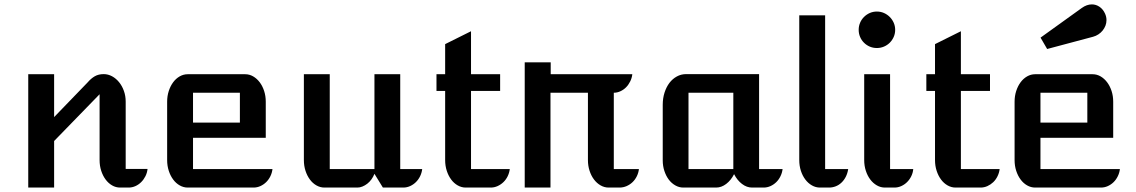

<svg xmlns="http://www.w3.org/2000/svg" viewBox="-20 -846 5125 866"><path d="M107.4 -511.2H224.1V-317.9L375 -474.1Q390.6 -492.2 407.5 -502Q424.3 -511.7 447.8 -511.7Q467.3 -511.7 485.4 -502Q503.4 -492.2 517.1 -475.3Q530.8 -458.5 538.8 -436Q546.9 -413.6 546.9 -387.7V-84H645.5Q643.6 -66.4 636 -51.3Q628.4 -36.1 616.9 -24.7Q605.5 -13.2 590.8 -6.6Q576.2 0 560.1 0H522Q502.4 0 485.6 -9.8Q468.8 -19.5 456.3 -36.4Q443.8 -53.2 436.5 -75.7Q429.2 -98.1 429.2 -124V-420.9L224.1 -210V0H107.4Z M733.9 -387.2Q733.9 -413.1 741.2 -435.5Q748.5 -458 761 -474.9Q773.4 -491.7 790.5 -501.5Q807.6 -511.2 826.7 -511.2H1085.9Q1105 -511.2 1121.8 -501.5Q1138.7 -491.7 1151.4 -474.9Q1164.1 -458 1171.4 -435.5Q1178.7 -413.1 1178.7 -387.2V-224.6H850.6V-83.5H1209Q1207 -66.4 1199.5 -51Q1191.9 -35.6 1180.4 -24.4Q1168.9 -13.2 1154.3 -6.6Q1139.6 0 1123.5 0H826.7Q807.6 0 790.5 -9.8Q773.4 -19.5 761 -36.4Q748.5 -53.2 741.2 -75.7Q733.9 -98.1 733.9 -124ZM1062 -293V-427.7H850.6V-293Z M1350.6 -511.2H1467.3V-83.5H1668.9V-511.2H1785.2V-83.5H1884.3Q1882.3 -66.4 1874.8 -51Q1867.2 -35.6 1855.7 -24.4Q1844.2 -13.2 1829.6 -6.6Q1814.9 0 1798.8 0H1707L1668.9 -62Q1663.6 -48.3 1655.3 -36.9Q1647 -25.4 1636.5 -17.3Q1626 -9.3 1614.5 -4.6Q1603 0 1592.3 0H1443.4Q1424.3 0 1407.2 -9.8Q1390.1 -19.5 1377.7 -36.4Q1365.2 -53.2 1357.9 -75.7Q1350.6 -98.1 1350.6 -124Z M1987.8 -436H1948.7V-511.2H1987.8V-647L2104.5 -705.1V-511.2H2235.8V-436H2104.5V-83.5H2279.3Q2277.3 -66.4 2269.8 -51Q2262.2 -35.6 2250.5 -24.4Q2238.8 -13.2 2224.1 -6.6Q2209.5 0 2193.4 0H2080.6Q2061.5 0 2044.4 -9.8Q2027.3 -19.5 2014.9 -36.4Q2002.4 -53.2 1995.1 -75.7Q1987.8 -98.1 1987.8 -124Z M2346.7 -564.9H2463.9V-511.2H2832Q2830.1 -494.1 2822.5 -478.8Q2814.9 -463.4 2803.7 -452.1Q2792.5 -440.9 2778.1 -434.3Q2763.7 -427.7 2748.5 -427.7V-83.5H2861.8Q2859.9 -66.4 2852.3 -51Q2844.7 -35.6 2833 -24.4Q2821.3 -13.2 2806.2 -6.6Q2791 0 2773.9 0H2725.1Q2706.1 0 2689 -9.8Q2671.9 -19.5 2659.2 -36.4Q2646.5 -53.2 2639.2 -75.7Q2631.8 -98.1 2631.8 -124V-427.7H2462.9V0H2346.7Z M2969.2 -373.5Q2969.2 -402.8 2977.3 -428.2Q2985.4 -453.6 2999.5 -472.2Q3013.7 -490.7 3033 -501.2Q3052.2 -511.7 3074.7 -511.7H3403.8V-83.5H3509.8Q3507.8 -66.4 3500.2 -51Q3492.7 -35.6 3481.2 -24.4Q3469.7 -13.2 3455.1 -6.6Q3440.4 0 3424.3 0H3372.1Q3348.1 0 3326.7 -16.4Q3305.2 -32.7 3291 -60.5Q3276.9 -32.7 3255.4 -16.4Q3233.9 0 3210 0H3062Q3043 0 3025.9 -9.8Q3008.8 -19.5 2996.3 -36.1Q2983.9 -52.7 2976.6 -75Q2969.2 -97.2 2969.2 -122.6ZM3287.6 -83.5V-427.7H3085.4V-83.5Z M3585 -776.9H3701.7V-83.5H3805.7Q3802.7 -64 3794.7 -48.3Q3786.6 -32.7 3775.1 -22Q3763.7 -11.2 3749.3 -5.6Q3734.9 0 3719.2 0H3678.2Q3659.2 0 3642.1 -9.8Q3625 -19.5 3612.3 -36.4Q3599.6 -53.2 3592.3 -75.7Q3585 -98.1 3585 -124Z M3935.1 -629.4Q3918 -629.4 3903.1 -635.7Q3888.2 -642.1 3877 -653.3Q3865.7 -664.6 3859.4 -679.4Q3853 -694.3 3853 -711.4Q3853 -728.5 3859.4 -743.4Q3865.7 -758.3 3877 -769.5Q3888.2 -780.8 3903.1 -787.4Q3918 -793.9 3935.1 -793.9Q3952.1 -793.9 3967 -787.4Q3981.9 -780.8 3993.2 -769.5Q4004.4 -758.3 4011 -743.4Q4017.6 -728.5 4017.6 -711.4Q4017.6 -694.3 4011 -679.4Q4004.4 -664.6 3993.2 -653.3Q3981.9 -642.1 3966.8 -635.7Q3951.7 -629.4 3935.1 -629.4ZM3877.9 -511.2H3994.6V-83.5H4099.1Q4097.7 -66.4 4090.1 -51Q4082.5 -35.6 4071 -24.4Q4059.6 -13.2 4044.9 -6.6Q4030.3 0 4014.2 0H3971.2Q3952.1 0 3935.1 -9.8Q3918 -19.5 3905.3 -36.4Q3892.6 -53.2 3885.3 -75.7Q3877.9 -98.1 3877.9 -124Z M4197.3 -436H4158.2V-511.2H4197.3V-647L4314 -705.1V-511.2H4445.3V-436H4314V-83.5H4488.8Q4486.8 -66.4 4479.2 -51Q4471.7 -35.6 4460 -24.4Q4448.2 -13.2 4433.6 -6.6Q4418.9 0 4402.8 0H4290Q4271 0 4253.9 -9.8Q4236.8 -19.5 4224.4 -36.4Q4211.9 -53.2 4204.6 -75.7Q4197.3 -98.1 4197.3 -124Z M4556.2 -387.2Q4556.2 -413.1 4563.5 -435.5Q4570.8 -458 4583.3 -474.9Q4595.7 -491.7 4612.8 -501.5Q4629.9 -511.2 4648.9 -511.2H4908.2Q4927.2 -511.2 4944.1 -501.5Q4960.9 -491.7 4973.6 -474.9Q4986.3 -458 4993.7 -435.5Q5001 -413.1 5001 -387.2V-224.6H4672.9V-83.5H5031.2Q5029.3 -66.4 5021.7 -51Q5014.2 -35.6 5002.7 -24.4Q4991.2 -13.2 4976.6 -6.6Q4961.9 0 4945.8 0H4648.9Q4629.9 0 4612.8 -9.8Q4595.7 -19.5 4583.3 -36.4Q4570.8 -53.2 4563.5 -75.7Q4556.2 -98.1 4556.2 -124ZM4884.3 -293V-427.7H4672.9V-293ZM4673.3 -676.3 4859.4 -810.1Q4881.8 -826.2 4904.8 -826.2Q4923.3 -826.2 4939.2 -815.4Q4955.1 -804.7 4964.4 -784.2Q4970.7 -770 4970.7 -755.4Q4970.7 -742.2 4966.1 -730.2Q4961.4 -718.3 4953.4 -708.3Q4945.3 -698.2 4934.1 -690.9Q4922.9 -683.6 4910.2 -680.2L4703.1 -625Z"/></svg>

Font: Atomic Age
Style: Regular
Weight: 400
Designer: James Grieshaber
Foundry: James Grieshaber
Version: Version 1.008; ttfautohint (v1.4.1) -l 6 -r 46 -G 0 -x 0 -H 